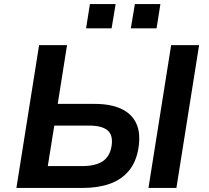

<svg xmlns="http://www.w3.org/2000/svg" viewBox="-20 -928 1032 948"><path d="M61 0 173 -705H311L265 -415H448Q526 -415 578 -391Q630 -367 652.5 -319.5Q675 -272 664 -199Q653 -129 616.5 -85Q580 -41 522 -20.5Q464 0 388 0ZM216 -108H386Q452 -108 487.5 -132Q523 -156 531 -208Q539 -261 511 -284.5Q483 -308 418 -308H248ZM713 0 825 -705H963L851 0ZM626 -788 646 -908H772L753 -788ZM405 -788 424 -908H551L531 -788Z"/></svg>

Font: Nunito Sans 6pt
Style: Bold Italic
Weight: 700
Italic angle: -9°
Version: Version 3.101;gftools[0.9.27]